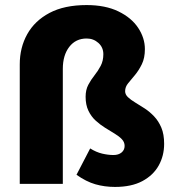

<svg xmlns="http://www.w3.org/2000/svg" viewBox="-20 -726 694 758"><path d="M434 12Q393 12 356.5 1.5Q320 -9 282 -36L336 -140Q360 -125 383.5 -119.5Q407 -114 428 -114Q448 -114 460 -124Q472 -134 472 -150Q472 -165 461 -176.5Q450 -188 432.5 -198.5Q415 -209 395 -221.5Q375 -234 357.5 -250Q340 -266 329 -289Q318 -312 318 -344Q318 -371 328.5 -391Q339 -411 353 -428.5Q367 -446 377.5 -466Q388 -486 388 -512Q388 -539 368.5 -556.5Q349 -574 322 -574Q279 -574 253.5 -541Q228 -508 228 -454V0H58V-472Q58 -538 87.5 -591Q117 -644 175.5 -675Q234 -706 322 -706Q396 -706 447.5 -681Q499 -656 525.5 -616Q552 -576 552 -532Q552 -497 540 -472.5Q528 -448 513 -430Q498 -412 486 -397.5Q474 -383 474 -366Q474 -353 485 -342.5Q496 -332 513.5 -321.5Q531 -311 551 -298Q571 -285 588.5 -266.5Q606 -248 617 -222Q628 -196 628 -158Q628 -111 606.5 -72.5Q585 -34 542 -11Q499 12 434 12Z"/></svg>

Font: Source Sans 3 Black
Style: Regular
Weight: 900
Designer: Paul D. Hunt
Foundry: Adobe
Version: Version 3.046;hotconv 1.0.118;makeotfexe 2.5.65603